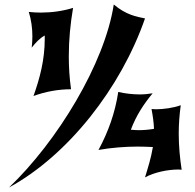

<svg xmlns="http://www.w3.org/2000/svg" viewBox="-20 -768 869 854"><path d="M625 -686C587 -694 542 -701 486 -748C446 -486 235 -139 20 66C284 -78 518 -378 625 -686ZM788 -13C780 -66 775 -119 775 -173C775 -215 778 -257 784 -300C752 -288 706 -282 675 -282C668 -282 661 -283 654 -283C660 -251 664 -222 665 -195C642 -191 619 -189 596 -189C585 -189 574 -190 562 -191C586 -255 620 -306 659 -353C640 -350 621 -348 602 -348C573 -348 534 -352 506 -359C492 -267 462 -182 418 -101C473 -111 538 -116 592 -116C615 -116 637 -115 660 -114C652 -65 638 -22 625 21C667 -2 727 -14 774 -14C779 -14 783 -13 788 -13ZM305 -733C261 -719 210 -712 162 -712C144 -712 126 -713 108 -715C119 -680 124 -643 124 -607C124 -590 123 -573 121 -556C139 -579 158 -599 179 -610V-595C179 -501 157 -420 129 -341C183 -361 241 -371 296 -371C289 -421 286 -469 286 -518C286 -591 293 -662 305 -733Z"/></svg>

Font: Shojumaru
Style: Regular
Weight: 400
Designer: Astigmatic (AOETI)
Foundry: Astigmatic (AOETI)
Version: Version 1.000